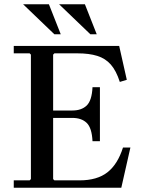

<svg xmlns="http://www.w3.org/2000/svg" viewBox="-20 -887 672 907"><path d="M561 -190H596L553 0H45V-35H120L126 -41V-629L120 -635H45V-670H543L579 -510L546 -500Q529 -553 503.5 -582Q478 -611 439.5 -623Q401 -635 346 -635H237L231 -629V-346L186 -365H322Q365 -365 389.5 -388.5Q414 -412 417 -475H452V-220H417Q414 -283 389.5 -306.5Q365 -330 322 -330H186L231 -350V-41L237 -35H356Q439 -35 487.5 -73Q536 -111 561 -190ZM407 -725 259 -867H381L437 -725ZM237 -725 89 -867H211L267 -725Z"/></svg>

Font: Brygada 1918 Medium
Style: Regular
Weight: 500
Designer: Mateusz Machalski | Borys Kosmynka | Przemek Hoffer
Foundry: NIEPODLEGLA 2018
Version: Version 3.006